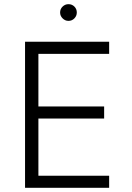

<svg xmlns="http://www.w3.org/2000/svg" viewBox="-20 -900 633 920"><path d="M100 0V-700H503V-642H164V-390H479V-332H164V-58H503V0ZM308 -800Q292 -800 280 -812Q268 -824 268 -840Q268 -857 280 -868.5Q292 -880 308 -880Q325 -880 336.5 -868.5Q348 -857 348 -840Q348 -824 336.5 -812Q325 -800 308 -800Z"/></svg>

Font: Figtree Light Light
Style: Regular
Weight: 300
Version: Version 2.001;gftools[0.9.30]